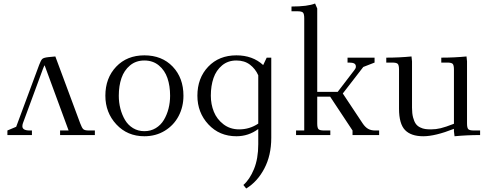

<svg xmlns="http://www.w3.org/2000/svg" viewBox="-20 -766 2762 1089"><path d="M22 0V-25.9L71.8 -46.9L202.1 -397.9Q211.9 -424.3 219.7 -431.6Q227.5 -439 253.9 -441.9L293.9 -445.8L435.1 -65.9Q444.3 -41 452.4 -33.4Q460.4 -25.9 483.9 -25.9H518.1V0H320.8V-25.9H369.1L232.9 -396Q229.5 -390.6 223.1 -374L109.9 -66.9Q106.9 -58.1 106.9 -49.8Q106.9 -25.9 148.9 -25.9H161.1V0Z M577.6 -223.1Q577.6 -323.2 638.9 -387.7Q700.2 -452.1 798.8 -452.1Q898.4 -452.1 959.5 -388.2Q1020.5 -324.2 1020.5 -223.1Q1020.5 -160.2 993.2 -107.9Q965.8 -55.7 914.8 -24.4Q863.8 6.8 798.8 6.8Q702.6 6.8 640.1 -60.3Q577.6 -127.4 577.6 -223.1ZM653.8 -223.1Q653.8 -185.1 662.8 -149.9Q671.9 -114.7 689 -85.7Q706.1 -56.6 734.6 -39.3Q763.2 -22 798.8 -22Q835 -22 863.5 -39.3Q892.1 -56.6 909.4 -85.7Q926.8 -114.7 935.8 -149.9Q944.8 -185.1 944.8 -223.1Q944.8 -278.8 929.7 -323Q914.6 -367.2 880.9 -395Q847.2 -422.9 798.8 -422.9Q751 -422.9 717.5 -395Q684.1 -367.2 668.9 -323Q653.8 -278.8 653.8 -223.1Z M1099.6 -223.1Q1099.6 -323.2 1160.9 -387.7Q1222.2 -452.1 1320.8 -452.1Q1413.1 -452.1 1472.7 -397L1492.7 -439H1518.6V16.1Q1518.6 115.2 1479.2 189.9Q1439.9 264.6 1376.5 303.2L1360.4 283.2Q1396 252.4 1420.4 193.4Q1444.8 134.3 1444.8 51.8V-34.2Q1389.6 6.8 1320.8 6.8Q1224.6 6.8 1162.1 -60.3Q1099.6 -127.4 1099.6 -223.1ZM1175.8 -223.1Q1175.8 -174.8 1192.9 -132.3Q1210 -89.8 1247.6 -61Q1285.2 -32.2 1336.4 -32.2Q1395.5 -32.2 1444.8 -64.9V-338.9Q1428.7 -375.5 1397.7 -399.2Q1366.7 -422.9 1320.8 -422.9Q1272.9 -422.9 1239.5 -395Q1206.1 -367.2 1190.9 -323Q1175.8 -278.8 1175.8 -223.1Z M1633.3 -702.1V-729Q1725.1 -729 1767.1 -746.1L1779.3 -717.8V-245.1H1895.5L1991.2 -370.1Q1998.5 -378.9 1998.5 -388.2Q1998.5 -400.9 1989 -406Q1979.5 -411.1 1959.5 -411.1H1951.2V-439H2104.5V-411.1L2040.5 -386.2L1924.3 -235.8L2037.1 -65.9Q2051.3 -44.9 2067.6 -35.4Q2084 -25.9 2108.4 -25.9H2130.4V0H1979.5V-25.9L1852.5 -217.8H1779.3V-65.9Q1779.3 -41 1786.4 -33.4Q1793.5 -25.9 1818.4 -25.9H1853.5V0H1659.2V-25.9H1705.6V-662.1Q1705.6 -687 1698.5 -694.6Q1691.4 -702.1 1666.5 -702.1Z M2170.9 -411.1V-439Q2243.7 -439 2314 -445.8L2316.9 -418V-154.8Q2316.9 -122.6 2323 -99.6Q2329.1 -76.7 2338.4 -63.7Q2347.7 -50.8 2362.8 -43.5Q2377.9 -36.1 2391.8 -34.2Q2405.8 -32.2 2424.8 -32.2Q2452.1 -32.2 2479.7 -38.8Q2507.3 -45.4 2554.7 -64V-371.1Q2554.7 -396.5 2547.6 -403.8Q2540.5 -411.1 2516.1 -411.1H2482.9V-439Q2556.2 -439 2626 -445.8L2628.9 -418V-65.9Q2628.9 -41 2636 -33.4Q2643.1 -25.9 2668 -25.9H2703.1V0Q2628.4 0 2558.1 6.8L2554.7 -21V-35.2Q2447.8 6.8 2380.9 6.8Q2311 6.8 2277.1 -28.6Q2243.2 -64 2243.2 -149.9V-371.1Q2243.2 -396 2236.1 -403.6Q2229 -411.1 2204.1 -411.1Z"/></svg>

Font: Dihjauti
Style: Regular
Weight: 400
Designer: T. Christopher White
Version: Version 3.0.0